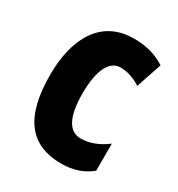

<svg xmlns="http://www.w3.org/2000/svg" viewBox="-142 -653 699 756"><g transform="rotate(30 207.5 -275.0)"><path d="M247 10C297 10 343 -4 380 -35V-158C342 -129 302 -114 263 -114C209 -114 181 -167 181 -272C181 -378 211 -435 260 -435C291 -435 322 -425 353 -405L392 -521C351 -547 307 -560 249 -560C100 -560 34 -436 34 -272C34 -79 104 10 247 10Z"/></g></svg>

Font: Noto Sans Myanmar ExtraCondensed ExtraBold
Style: Regular
Weight: 800
Width: 2
Designer: Monotype Design Team
Foundry: Monotype Imaging Inc.
Version: Version 2.107